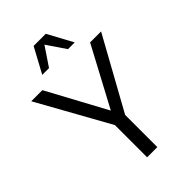

<svg xmlns="http://www.w3.org/2000/svg" viewBox="-275 -1032 1129 1129"><g transform="rotate(-45 289.5 -467.5)"><path d="M247.1 0V-268.1L-1.5 -714.8H90.8L290.5 -345.2L487.8 -714.8H579.1L332 -267.6V0ZM153.8 -778.8 238.3 -935.1H339.4L423.8 -778.8H367.7L288.6 -895.5L210 -778.8Z"/></g></svg>

Font: Pontano Sans
Style: Regular
Weight: 400
Designer: Vernon Adams
Foundry: Vernon Adams
Version: Version 2.001